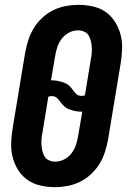

<svg xmlns="http://www.w3.org/2000/svg" viewBox="-20 -763 540 791"><path d="M206 8Q176 8 147 1.5Q118 -5 94.5 -21Q71 -37 55.5 -61.5Q40 -86 32.5 -114Q25 -142 26 -172.5Q27 -203 32 -234L84 -548Q89 -574 97 -599Q105 -624 119.5 -647.5Q134 -671 154.5 -690Q175 -709 199.5 -721Q224 -733 250.5 -738Q277 -743 303 -743Q333 -743 362.5 -736.5Q392 -730 415 -714Q438 -698 453.5 -673.5Q469 -649 476.5 -621Q484 -593 483 -562.5Q482 -532 477 -501L425 -187Q420 -161 412 -136Q404 -111 389.5 -87.5Q375 -64 354.5 -45Q334 -26 309.5 -14Q285 -2 258.5 3Q232 8 206 8ZM315 -368Q319 -368 323 -368.5Q327 -369 330 -371L354 -518Q357 -531 358 -544.5Q359 -558 358 -570.5Q357 -583 354 -595.5Q351 -608 344.5 -618Q338 -628 326 -633Q314 -638 301 -638Q282 -638 264 -628.5Q246 -619 234 -603Q222 -587 216 -568.5Q210 -550 207 -531L190 -432H195Q207 -432 219 -429.5Q231 -427 242.5 -423Q254 -419 263 -411.5Q272 -404 278.5 -394.5Q285 -385 293.5 -376.5Q302 -368 315 -368ZM208 -97Q227 -97 245 -106.5Q263 -116 275 -132Q287 -148 293 -166.5Q299 -185 302 -204L319 -303H314Q302 -303 290 -305.5Q278 -308 266.5 -312Q255 -316 246.5 -323.5Q238 -331 231 -340.5Q224 -350 215.5 -358.5Q207 -367 194 -367Q190 -367 186 -366.5Q182 -366 179 -364L155 -217Q152 -204 151 -190.5Q150 -177 151 -164.5Q152 -152 155 -139.5Q158 -127 164.5 -117Q171 -107 183 -102Q195 -97 208 -97Z"/></svg>

Font: Iosevka SS18 Extrabold
Style: Italic
Weight: 800
Italic angle: -9°
Monospace: yes
Designer: Belleve Invis
Foundry: Belleve Invis
Version: Version 25.1.1; ttfautohint (v1.8.4)